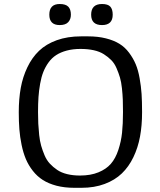

<svg xmlns="http://www.w3.org/2000/svg" viewBox="-20 -899 783 939"><path d="M479 -776.4Q425.8 -776.4 425.8 -827.1Q425.8 -879.4 479 -879.4Q507.8 -879.4 519.5 -866.5Q531.2 -853.5 531.2 -827.1Q531.2 -776.4 479 -776.4ZM272 -776.4Q221.2 -776.4 221.2 -827.1Q221.2 -879.4 272 -879.4Q301.3 -879.4 314 -866.2Q326.7 -853 326.7 -827.1Q326.7 -804.7 313.5 -790.5Q300.3 -776.4 272 -776.4ZM343.8 19.5Q295.4 19.5 256.3 9.3Q217.3 -1 189.5 -18.8Q161.6 -36.6 140.6 -63.5Q119.6 -90.3 106.7 -120.6Q93.8 -150.9 85.7 -189.9Q77.6 -229 74.7 -266.8Q71.8 -304.7 71.8 -350.1V-351.1Q71.8 -415 81.5 -469Q91.3 -522.9 114 -570.3Q136.7 -617.7 171.1 -650.6Q205.6 -683.6 257.8 -702.4Q310.1 -721.2 376.5 -721.2H410.6Q459 -721.2 497.8 -711.4Q536.6 -701.7 564 -684.8Q591.3 -668 611.3 -641.1Q631.3 -614.3 643.6 -585.2Q655.8 -556.2 662.8 -516.6Q669.9 -477.1 672.4 -439.7Q674.8 -402.3 674.8 -354.5V-348.1Q674.8 -285.2 664.8 -231Q654.8 -176.8 632.3 -130.1Q609.9 -83.5 575.9 -50.8Q542 -18.1 491.7 0.7Q441.4 19.5 378.4 19.5ZM371.1 -40.5Q423.3 -40.5 461.4 -56.2Q499.5 -71.8 522.2 -97.9Q544.9 -124 558.6 -165.3Q572.3 -206.5 576.9 -249.8Q581.5 -293 581.5 -351.1Q581.5 -385.3 580.6 -410.9Q579.6 -436.5 576.4 -467Q573.2 -497.6 566.7 -519.8Q560.1 -542 550 -565.4Q540 -588.9 524.4 -604.7Q508.8 -620.6 488 -633.8Q467.3 -647 438.5 -653.3Q409.7 -659.7 374 -659.7Q336.4 -659.7 306.4 -651.6Q276.4 -643.6 254.9 -629.6Q233.4 -615.7 217.5 -593.8Q201.7 -571.8 191.9 -547.1Q182.1 -522.5 176.3 -489.5Q170.4 -456.5 168.2 -424.1Q166 -391.6 166 -351.1Q166 -319.3 167.2 -294.2Q168.5 -269 171.6 -239Q174.8 -209 181.4 -186Q188 -163.1 198 -139.4Q208 -115.7 223.9 -98.6Q239.7 -81.5 260 -67.9Q280.3 -54.2 308.6 -47.4Q336.9 -40.5 371.1 -40.5Z"/></svg>

Font: Fjord
Style: One
Weight: 400
Designer: Viktoriya Grabowska
Foundry: Viktoriya Grabowska
Version: Version 1.002